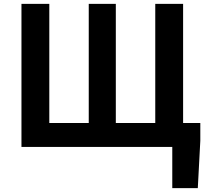

<svg xmlns="http://www.w3.org/2000/svg" viewBox="-20 -760 1074 993"><path d="M91 -740H235V-124H439V-740H579V-124H783V-740H927V-124H1016V-32L1003 213H871V0H91Z"/></svg>

Font: Kinto Sans
Style: Bold
Weight: 700
Designer: Authors: Ryoko NISHIZUKA  (kana & ideographs); Paul D. Hunt (Latin, Greek & Cyrillic); Wenlong ZHANG  (bopomofo); Sandol
Foundry: Adobe Systems Incorporated, ookami Inc.
Version: Version 0.001